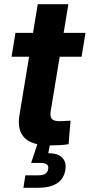

<svg xmlns="http://www.w3.org/2000/svg" viewBox="-20 -685 425 909"><path d="M384.8 -529.3 366.2 -416.5H34.7L53.2 -529.3ZM158.7 -665H303.7L220.2 -159.7Q215.8 -133.3 225.1 -122.3Q234.4 -111.3 262.2 -111.3Q272.9 -111.3 289.1 -112.3Q305.2 -113.3 314 -113.8L304.7 -2.4Q286.6 1 262.7 2.2Q238.8 3.4 215.3 3.4Q131.3 3.4 95.7 -33Q60.1 -69.3 72.3 -141.1ZM90.8 204.1 100.1 145H160.2Q182.6 145 194.1 137.9Q205.6 130.9 208 115.7Q210.9 100.6 201.7 93.5Q192.4 86.4 169.9 86.4H127.4L163.1 -21.5H220.2L216.3 0L208.5 40.5Q253.4 40 274.4 61.3Q295.4 82.5 289.6 119.1Q282.2 162.6 249.5 183.3Q216.8 204.1 158.7 204.1Z"/></svg>

Font: Inter 24pt
Style: Bold Italic
Weight: 700
Italic angle: -9.3988°
Version: Version 4.001;git-66647c0bb